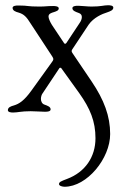

<svg xmlns="http://www.w3.org/2000/svg" viewBox="-20 -425 462 732"><path d="M226 287C312 287 400 179 400 86C400 18 377 -44 329 -115L256 -223C252 -228 253 -233 255 -236L318 -331C337 -358 369 -372 389 -378C400 -382 412 -386 412 -396C412 -404 400 -405 392 -405C375 -405 366 -400 329 -400C313 -400 289 -403 279 -403C278 -403 277 -403 276 -403C269 -403 256 -402 256 -394C256 -384 268 -380 279 -376C289 -373 292 -367 292 -360C292 -353 289 -345 284 -338L233 -261C231 -259 230 -258 228 -258C227 -258 225 -259 224 -261L178 -330C170 -343 165 -355 165 -362C165 -373 176 -376 186 -379C195 -382 204 -385 204 -393C204 -401 191 -402 184 -402C183 -402 182 -402 181 -402C158 -402 154 -400 130 -400C81 -400 90 -404 51 -404C50 -404 49 -404 48 -404C41 -404 28 -403 28 -395C28 -384 40 -380 51 -377C71 -371 81 -361 97 -335L179 -210C184 -202 186 -198 177 -187L100 -80C72 -41 53 -29 33 -23C22 -20 10 -16 10 -5C10 3 22 4 30 4C48 4 60 -1 97 -1C113 -1 139 1 150 1C151 1 152 1 153 1C161 1 173 0 173 -8C173 -18 161 -22 150 -26C140 -29 136 -39 136 -48C136 -56 139 -64 141 -67L207 -166C208 -167 212 -167 213 -166L282 -70C324 -11 344 38 344 102C344 173 305 231 236 257C212 266 205 269 205 277C205 284 219 287 226 287Z"/></svg>

Font: EB Garamond
Style: Regular
Weight: 400
Designer: Georg Duffner and Octavio Pardo
Foundry: Georg Duffner
Version: Version 1.000;PS 001.000;hotconv 1.0.88;makeotf.lib2.5.64775